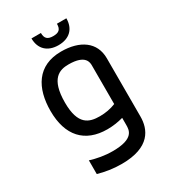

<svg xmlns="http://www.w3.org/2000/svg" viewBox="-203 -757 945 1058"><g transform="rotate(-30 269.0 -228.0)"><path d="M280 -545C350 -545 391 -585 391 -652H331C331 -617 317 -603 280 -603C244 -603 229 -617 229 -652H169C169 -585 211 -545 280 -545ZM274 -508C122 -508 60 -398 60 -253C60 -96 139 -9 282 -9C316 -9 350 -14 383 -23V21C383 54 383 110 247 110C196 110 149 101 107 88V175C152 188 201 196 255 196C436 196 474 101 474 21V-350C474 -453 393 -508 274 -508ZM383 -111C351 -98 317 -92 282 -92C214 -92 152 -111 152 -253C152 -407 217 -426 274 -426C383 -426 383 -374 383 -356V-111Z"/></g></svg>

Font: Maven Pro
Style: Medium
Weight: 500
Designer: Joe Prince
Foundry: Joe Prince
Version: Version 1.003